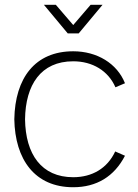

<svg xmlns="http://www.w3.org/2000/svg" viewBox="-20 -770 579 805"><path d="M164 -750 264 -630H310L410 -750H360L287 -665L214 -750ZM287 15C385 15 459 -30 504 -117L463 -135C430 -64 366 -27 287 -27C154 -27 87 -123 85 -270C87 -414 151 -513 287 -513C368 -513 434 -473 464 -404L504 -421C471 -504 387 -555 287 -555C127 -555 43 -443 40 -270C43 -101 126 15 287 15Z"/></svg>

Font: Hauora ExtraLight
Style: Regular
Weight: 200
Designer: Mikhail Sharanda
Foundry: WCYS & Co.
Version: Version 1.010